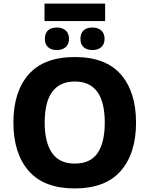

<svg xmlns="http://www.w3.org/2000/svg" viewBox="-20 -1044 836 1074"><path d="M398 10Q226 10 140.5 -88Q55 -186 55 -359Q55 -531 140.5 -628Q226 -725 399 -725Q571 -725 656 -627.5Q741 -530 741 -358Q741 -186 655.5 -88Q570 10 398 10ZM398 -129Q486 -129 526 -188Q566 -247 566 -358Q566 -588 399 -588Q230 -588 230 -358Q230 -248 271 -188.5Q312 -129 398 -129ZM568 -926H229V-1024H568ZM366 -826Q366 -797 347.5 -780.5Q329 -764 298 -764Q267 -764 249 -780Q231 -796 231 -826Q231 -858 248.5 -874Q266 -890 298 -890Q329 -890 347.5 -873.5Q366 -857 366 -826ZM565 -826Q565 -797 546.5 -780.5Q528 -764 497 -764Q466 -764 448 -780Q430 -796 430 -826Q430 -858 447.5 -874Q465 -890 497 -890Q528 -890 546.5 -873.5Q565 -857 565 -826Z"/></svg>

Font: Noto Sans UI ExtraBold
Style: Regular
Weight: 800
Designer: Monotype Design Team
Foundry: Monotype Imaging Inc.
Version: Version 1.001